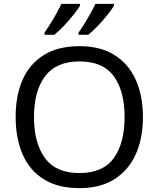

<svg xmlns="http://www.w3.org/2000/svg" viewBox="-20 -964 821 994"><path d="M720 -358Q720 -247 682.5 -164.5Q645 -82 572 -36Q499 10 391 10Q280 10 206.5 -36Q133 -82 97 -165Q61 -248 61 -359Q61 -469 97 -551Q133 -633 206.5 -679Q280 -725 392 -725Q499 -725 572 -679.5Q645 -634 682.5 -551.5Q720 -469 720 -358ZM156 -358Q156 -223 213 -145.5Q270 -68 391 -68Q513 -68 569 -145.5Q625 -223 625 -358Q625 -493 569 -569.5Q513 -646 392 -646Q271 -646 213.5 -569.5Q156 -493 156 -358ZM570 -934Q560 -917 537 -888Q514 -859 487 -830.5Q460 -802 437 -784H387V-796Q401 -815 417 -841Q433 -867 448.5 -894.5Q464 -922 474 -944H570ZM394 -934Q384 -917 361 -888Q338 -859 311 -830.5Q284 -802 261 -784H211V-796Q232 -825 257 -867.5Q282 -910 298 -944H394Z"/></svg>

Font: Noto Sans Hanunoo
Style: Regular
Weight: 400
Designer: Monotype Design Team
Foundry: Monotype Imaging Inc.
Version: Version 2.003; ttfautohint (v1.8.4.7-5d5b)